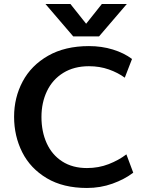

<svg xmlns="http://www.w3.org/2000/svg" viewBox="-20 -921 728 954"><path d="M50 0ZM50 -341Q50 -436 92.5 -516Q135 -596 219 -644Q303 -692 422 -692Q485 -692 540.5 -675Q596 -658 636 -628L600 -535Q566 -560 520.5 -576Q475 -592 422 -592Q348 -592 294.5 -559Q241 -526 213.5 -468.5Q186 -411 186 -340Q186 -267 212 -209.5Q238 -152 289 -119Q340 -86 412 -86Q470 -86 520 -105.5Q570 -125 608 -154L642 -63Q599 -30 539 -8.5Q479 13 412 13Q294 13 212.5 -35.5Q131 -84 90.5 -164.5Q50 -245 50 -341ZM610 -901 472 -740H344L206 -901H330L408 -803L486 -901Z"/></svg>

Font: MartelSansBold
Style: Bold
Weight: 700
Designer: Dan Reynolds and Mathieu Réguer
Foundry: Dan Reynolds and Mathieu Réguer
Version: Version 1.002; ttfautohint (v1.1) -l 5 -r 5 -G 72 -x 0 -D la